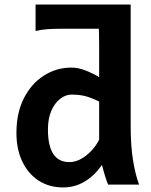

<svg xmlns="http://www.w3.org/2000/svg" viewBox="-20 -801 655 833"><path d="M546.9 -781.2V-258.8Q546.9 -166.5 557.4 -103.8Q567.9 -41 583.5 0H449.2Q443.8 -11.7 436.3 -35.9Q428.7 -60.1 422.4 -85.4Q389.6 -38.6 347.2 -13.2Q304.7 12.2 253.9 12.2Q193.8 12.2 148.2 -17.1Q102.5 -46.4 76.9 -99.9Q51.3 -153.3 51.3 -224.6Q51.3 -311 83.5 -374.5Q115.7 -438 170.2 -472.9Q224.6 -507.8 290.5 -507.8Q319.3 -507.8 351.6 -495.1Q383.8 -482.4 410.2 -466.3V-603Q410.2 -661.6 407.5 -706.1Q404.8 -750.5 397.9 -781.2ZM410.2 -195.3V-360.4Q376.5 -377 350.6 -383.8Q324.7 -390.6 290.5 -390.6Q265.1 -390.6 241.5 -372.6Q217.8 -354.5 202.9 -320.8Q188 -287.1 188 -239.3Q188 -97.7 280.8 -97.7Q306.6 -97.7 332 -111.8Q357.4 -126 377.9 -148.4Q398.4 -170.9 410.2 -195.3ZM478.5 -781.2V-676.3H247.1Q217.3 -676.3 189 -674.6Q160.6 -672.9 134.3 -666.5V-781.2Z"/></svg>

Font: Andika
Style: Bold
Weight: 700
Designer: Victor Gaultney, Annie Olsen, Julie Remington, Don Collingsworth, Eric Hays, Becca Hirsbrunner
Foundry: SIL International
Version: Version 6.101